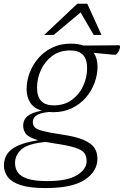

<svg xmlns="http://www.w3.org/2000/svg" viewBox="-68 -750 646 1003"><path d="M169.5 232.5Q88.5 232.5 41 217.2Q-6.5 202 -27 175.2Q-47.5 148.5 -47.5 114Q-47.5 82 -31.5 56.2Q-15.5 30.5 23.2 12Q62 -6.5 131 -17.5Q81.5 -32 67.2 -51Q53 -70 53 -94Q53 -124.5 75.5 -143.2Q98 -162 150 -172Q108.5 -184.5 89.8 -214Q71 -243.5 71 -284Q71 -327.5 87 -370Q103 -412.5 133 -446.8Q163 -481 205.5 -501.5Q248 -522 301 -522Q340 -522 368.5 -512Q424 -512 476.2 -512.8Q528.5 -513.5 553 -513.5Q559 -513.5 559 -506Q559 -494 549.8 -479Q540.5 -464 534.5 -464Q519 -464 494 -467Q469 -470 421.5 -474Q441.5 -445.5 441.5 -402Q441.5 -358.5 425.5 -316Q409.5 -273.5 379.5 -239.2Q349.5 -205 307 -184.5Q264.5 -164 211.5 -164Q198.5 -164 187 -165Q138 -159.5 120.8 -146.2Q103.5 -133 103.5 -112.5Q103.5 -95.5 113.8 -84.8Q124 -74 156.8 -65.5Q189.5 -57 256.5 -47Q330 -36 370 -18.5Q410 -1 425.5 23Q441 47 441 79Q441 144.5 375.8 188.5Q310.5 232.5 169.5 232.5ZM214.5 -199.5Q269 -200 307.8 -228.5Q346.5 -257 366.8 -301.5Q387 -346 387 -393.5Q387 -440 365.5 -463.2Q344 -486.5 298 -486.5Q243.5 -486.5 204.8 -457.8Q166 -429 145.8 -384.5Q125.5 -340 125.5 -292.5Q125.5 -246 146.8 -222.8Q168 -199.5 214.5 -199.5ZM10.5 102.5Q10.5 129.5 25.2 150.8Q40 172 76.8 184Q113.5 196 178.5 196Q283.5 196 334 165.2Q384.5 134.5 384.5 91.5Q384.5 65.5 372.2 49Q360 32.5 323.5 21Q287 9.5 215 -1Q190.5 -4.5 170 -8.5Q79 0 44.8 29.8Q10.5 59.5 10.5 102.5ZM163 -567.5 336 -730.5H388L462 -567.5H421.5L353 -685L212.5 -567.5Z"/></svg>

Font: Newsreader Caption Light
Style: Italic
Weight: 300
Italic angle: -17°
Designer: Hugues Gentile
Foundry: Production Type
Version: Version 1.001